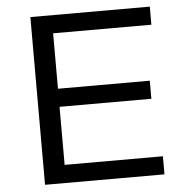

<svg xmlns="http://www.w3.org/2000/svg" viewBox="-51 -755 777 804"><g transform="rotate(-5 337.5 -352.5)"><path d="M106 0V-705H608V-629H195V-396H581V-320H195V-76H608V0Z"/></g></svg>

Font: Nunito Sans 10pt SemiExpanded
Style: Regular
Weight: 400
Width: 6
Designer: Vernon Adams
Foundry: Vernon Adams
Version: Version 3.101;gftools[0.9.27]